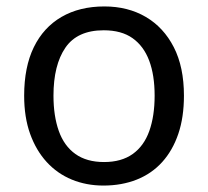

<svg xmlns="http://www.w3.org/2000/svg" viewBox="-20 -566 645 596"><path d="M551 -269Q551 -202 533.5 -150.5Q516 -99 483.5 -63Q451 -27 404.5 -8.5Q358 10 301 10Q248 10 203 -8.5Q158 -27 125 -63Q92 -99 73.5 -150.5Q55 -202 55 -269Q55 -358 85 -419.5Q115 -481 171 -513.5Q227 -546 304 -546Q377 -546 432.5 -513.5Q488 -481 519.5 -419.5Q551 -358 551 -269ZM146 -269Q146 -206 162.5 -159.5Q179 -113 214 -88Q249 -63 303 -63Q357 -63 392 -88Q427 -113 443.5 -159.5Q460 -206 460 -269Q460 -333 443 -378Q426 -423 391.5 -447.5Q357 -472 302 -472Q220 -472 183 -418Q146 -364 146 -269Z"/></svg>

Font: lsinhala25
Style: Book
Weight: 400
Designer: Jelle Bosma - Monotype Design Team
Foundry: Monotype Imaging Inc.
Version: Version 2.003